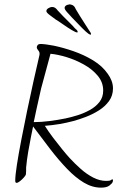

<svg xmlns="http://www.w3.org/2000/svg" viewBox="-20 -824 577 882"><path d="M334 -675Q328 -675 309.5 -686Q291 -697 270.5 -711.5Q250 -726 235 -735Q226 -742 209.5 -754Q193 -766 193 -773Q193 -781 202.5 -786.5Q212 -792 219 -792Q228 -792 234 -787.5Q240 -783 245 -776Q254 -766 269.5 -750Q285 -734 300.5 -719Q316 -704 324 -694Q327 -692 332 -687Q337 -682 337 -677Q337 -675 334 -675ZM395 -665Q388 -666 372.5 -680.5Q357 -695 339.5 -713.5Q322 -732 310 -744Q303 -752 289 -767Q275 -782 277 -790Q279 -798 289 -801.5Q299 -805 306 -803Q315 -801 320 -795.5Q325 -790 328 -782Q335 -770 346.5 -751.5Q358 -733 370 -714.5Q382 -696 389 -685Q391 -682 395 -676Q399 -670 398 -666Q397 -664 395 -665ZM56 16Q50 16 50 6Q50 -17 57.5 -66Q65 -115 77.5 -179.5Q90 -244 104.5 -314.5Q119 -385 134 -451.5Q149 -518 161 -570Q164 -583 156.5 -591.5Q149 -600 149 -607Q149 -612 153 -617Q157 -622 168 -622Q176 -622 195 -619.5Q214 -617 228 -614Q271 -605 318.5 -588.5Q366 -572 408 -546.5Q450 -521 475 -485Q486 -470 492.5 -453Q499 -436 499 -418Q499 -385 481 -360Q463 -335 434.5 -317Q406 -299 374.5 -287Q343 -275 317 -268Q253 -251 186 -246Q203 -219 225 -190Q247 -161 267.5 -136Q288 -111 300 -98Q323 -73 350.5 -48.5Q378 -24 408 -8.5Q438 7 468 7Q485 7 489 3.5Q493 0 497 0Q499 0 499 3Q499 7 498 11Q495 19 482.5 28.5Q470 38 444 38Q404 38 365.5 15Q327 -8 288.5 -48Q250 -88 211 -138.5Q172 -189 132 -243Q129 -228 122.5 -196.5Q116 -165 109.5 -126.5Q103 -88 100 -54Q100 -47 100 -39Q100 -31 99 -23Q98 -18 89.5 -8.5Q81 1 71.5 8.5Q62 16 56 16ZM135 -263Q169 -263 208 -268Q247 -273 281 -280Q305 -285 334.5 -294Q364 -303 391.5 -318Q419 -333 436.5 -355Q454 -377 454 -408Q454 -446 429 -476Q404 -506 365.5 -527.5Q327 -549 286 -561.5Q245 -574 212 -577L169 -418Q158 -369 148.5 -326.5Q139 -284 135 -263ZM334 -675Q328 -675 309.5 -686Q291 -697 270.5 -711.5Q250 -726 235 -735Q226 -742 209.5 -754Q193 -766 193 -773Q193 -781 202.5 -786.5Q212 -792 219 -792Q228 -792 234 -787.5Q240 -783 245 -776Q254 -766 269.5 -750Q285 -734 300.5 -719Q316 -704 324 -694Q327 -692 332 -687Q337 -682 337 -677Q337 -675 334 -675Z"/></svg>

Font: Moon Dance
Style: Regular
Weight: 400
Designer: Robert E. Leuschke
Foundry: Robert E. Leuschke
Version: Version 1.010; ttfautohint (v1.8.3)